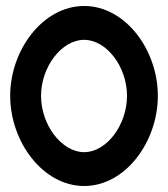

<svg xmlns="http://www.w3.org/2000/svg" viewBox="-20 -610 561 641"><path d="M14 -290C14 -137 123 11 261 11C399 11 507 -137 507 -290C507 -443 399 -590 261 -590C123 -590 14 -443 14 -290ZM117 -290C117 -387 186 -477 261 -477C336 -477 404 -387 404 -290C404 -193 336 -102 261 -102C186 -102 117 -193 117 -290Z"/></svg>

Font: Charger Sport
Style: Blk
Weight: 900
Designer: Jasper
Foundry: Cannot Into Space Fonts
Version: Version 1.1